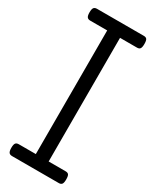

<svg xmlns="http://www.w3.org/2000/svg" viewBox="-249 -1062 914 1127"><g transform="rotate(30 208.0 -499.0)"><path d="M50 0Q35 0 28.5 -9Q22 -18 22 -40Q22 -63 28.5 -71.5Q35 -80 50 -80H165V-918H50Q35 -918 28.5 -927Q22 -936 22 -958Q22 -981 28.5 -989.5Q35 -998 50 -998H367Q382 -998 388 -989.5Q394 -981 394 -958Q394 -936 388 -927Q382 -918 367 -918H252V-80H367Q382 -80 388 -71.5Q394 -63 394 -40Q394 -18 388 -9Q382 0 367 0Z"/></g></svg>

Font: Playwrite ES
Style: Regular
Weight: 400
Designer: Veronika Burian, José Scaglione
Foundry: TypeTogether
Version: Version 1.002